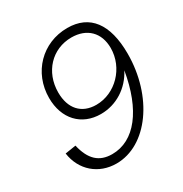

<svg xmlns="http://www.w3.org/2000/svg" viewBox="-170 -845 941 989"><g transform="rotate(-30 300.5 -350.0)"><path d="M240 16C423 16 572 -192 572 -446C572 -623 501 -716 368 -716C219 -716 107 -601 107 -450C107 -326 183 -245 298 -245C390 -245 471 -297 514 -380C478 -165 379 -37 245 -37C168 -37 123 -79 102 -170L38 -160C53 -54 134 16 240 16ZM301 -298C214 -298 162 -355 162 -451C162 -573 247 -663 362 -663C454 -663 511 -606 511 -515C511 -397 415 -298 301 -298Z"/></g></svg>

Font: Uncut Sans Light Italic
Style: Regular
Weight: 300
Italic angle: -11°
Designer: Kasper Nordkvist
Foundry: UNCUT.wtf
Version: Version 1.304;Glyphs 3.2 (3246)